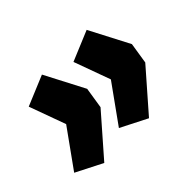

<svg xmlns="http://www.w3.org/2000/svg" viewBox="-94 -648 762 762"><g transform="rotate(-45 287.0 -267.5)"><path d="M122 -56 10 -113 124 -272 68 -426 195 -479 282 -312 268 -223ZM373 -56 261 -113 375 -272 319 -426 446 -479 533 -312 519 -223Z"/></g></svg>

Font: Nunito Sans 9pt Black
Style: Italic
Weight: 900
Italic angle: -9°
Version: Version 3.101;gftools[0.9.27]